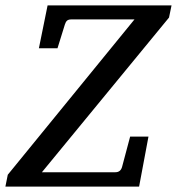

<svg xmlns="http://www.w3.org/2000/svg" viewBox="-40 -691 655 711"><path d="M585.9 -626 115.2 -53.2H387.2Q406.7 -53.2 412.1 -73.2L441.9 -185.1H509.8L475.1 0H-20L-11.2 -43.9L458 -619.1H224.1Q213.4 -619.1 208.3 -614.5Q203.1 -609.9 200.2 -600.1L172.9 -512.2H104L136.2 -670.9H595.2Z"/></svg>

Font: Charis SIL APac
Style: Italic
Weight: 400
Italic angle: -11°
Foundry: SIL International
Version: Version 5.000